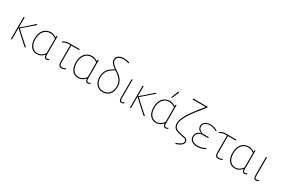

<svg xmlns="http://www.w3.org/2000/svg" viewBox="105 -1973 4982 3396"><g transform="rotate(30 2596.0 -274.5)"><path d="M101 0V-449L121 -453V-244L321 -418L355 -452H387L144 -241Q206 -179 403 -5V-1Q396 5 389 7L385 6Q380 1 273 -94.5Q166 -190 121 -237V0Z M630 5Q550 5 504 -54Q458 -113 458 -217Q458 -330 513 -394Q568 -458 666 -458Q722 -452 769 -420L773 -421V-449L793 -453V-74Q793 -17 827 -17Q850 -17 868 -32L874 -29L870 -11Q850 3 825 3Q777 3 773 -64H770Q711 5 630 5ZM478 -216Q478 -123 519.5 -69Q561 -15 632 -15Q715 -15 773 -97V-395Q714 -437 655 -437Q574 -437 526 -377Q478 -317 478 -216Z M1134 4Q1064 4 1064 -83V-432H1028Q971 -432 919 -398L915 -399L908 -410L909 -414Q962 -452 1028 -452H1244L1247 -448L1243 -432H1084V-84Q1084 -47 1096 -31.5Q1108 -16 1137 -16Q1169 -16 1206 -36L1212 -33L1208 -15Q1167 4 1134 4Z M1472 5Q1392 5 1346 -54Q1300 -113 1300 -217Q1300 -330 1355 -394Q1410 -458 1508 -458Q1564 -452 1611 -420L1615 -421V-449L1635 -453V-74Q1635 -17 1669 -17Q1692 -17 1710 -32L1716 -29L1712 -11Q1692 3 1667 3Q1619 3 1615 -64H1612Q1553 5 1472 5ZM1320 -216Q1320 -123 1361.5 -69Q1403 -15 1474 -15Q1557 -15 1615 -97V-395Q1556 -437 1497 -437Q1416 -437 1368 -377Q1320 -317 1320 -216Z M1792 -207Q1792 -289 1832.5 -347.5Q1873 -406 1961 -452L1962 -455Q1910 -492 1884 -522.5Q1858 -553 1858 -596Q1858 -646 1899.5 -675.5Q1941 -705 2009 -705Q2064 -705 2122 -686L2117 -667L2111 -666Q2058 -685 2009 -685Q1952 -685 1915 -660Q1878 -635 1878 -593Q1878 -557 1907.5 -526.5Q1937 -496 1978.5 -469Q2020 -442 2061.5 -410Q2103 -378 2132.5 -325.5Q2162 -273 2162 -205Q2162 -111 2110.5 -53Q2059 5 1975 5Q1891 5 1841.5 -52.5Q1792 -110 1792 -207ZM1812 -207Q1812 -119 1856 -67Q1900 -15 1975 -15Q2050 -15 2096 -67.5Q2142 -120 2142 -205Q2142 -250 2129 -286.5Q2116 -323 2089 -352.5Q2062 -382 2040.5 -399.5Q2019 -417 1981 -442Q1891 -396 1851.5 -340.5Q1812 -285 1812 -207Z M2357 3Q2306 3 2306 -65V-449L2326 -453V-66Q2326 -37 2334.5 -27Q2343 -17 2361 -17Q2378 -17 2404 -31L2409 -28L2405 -11Q2377 3 2357 3Z M2532 0V-449L2552 -453V-244L2752 -418L2786 -452H2818L2575 -241Q2637 -179 2834 -5V-1Q2827 5 2820 7L2816 6Q2811 1 2704 -94.5Q2597 -190 2552 -237V0Z M3131 -674 3136 -675 3149 -671 3151 -665Q3127 -605 3091 -521L3086 -520L3073 -526Q3097 -581 3131 -674ZM3061 5Q2981 5 2935 -54Q2889 -113 2889 -217Q2889 -330 2944 -394Q2999 -458 3097 -458Q3153 -452 3200 -420L3204 -421V-449L3224 -453V-74Q3224 -17 3258 -17Q3281 -17 3299 -32L3305 -29L3301 -11Q3281 3 3256 3Q3208 3 3204 -64H3201Q3142 5 3061 5ZM2909 -216Q2909 -123 2950.5 -69Q2992 -15 3063 -15Q3146 -15 3204 -97V-395Q3145 -437 3086 -437Q3005 -437 2957 -377Q2909 -317 2909 -216Z M3550 156 3543 140 3544 136Q3613 111 3642.5 87.5Q3672 64 3672 33Q3672 -5 3622 -15L3512 -39Q3445 -54 3415.5 -88Q3386 -122 3386 -183Q3386 -257 3455 -371Q3524 -485 3687 -680H3486L3421 -679L3417 -684L3421 -701L3493 -700H3675L3716 -701L3715 -683Q3545 -478 3475.5 -365.5Q3406 -253 3406 -184Q3406 -130 3432 -101Q3458 -72 3522 -58L3625 -35Q3692 -20 3692 33Q3692 71 3659.5 99Q3627 127 3550 156Z M3907 6Q3835 6 3790.5 -26Q3746 -58 3746 -118Q3746 -167 3773 -198Q3800 -229 3851 -238Q3767 -269 3767 -345Q3767 -395 3809.5 -426Q3852 -457 3914 -457Q3990 -457 4061 -417L4054 -401H4050Q3980 -438 3911 -438Q3857 -438 3822 -412.5Q3787 -387 3787 -344Q3787 -308 3811.5 -282Q3836 -256 3879 -245H3999L4002 -241L3999 -225H3894Q3834 -225 3799.5 -196Q3765 -167 3765 -120Q3765 -68 3804 -41.5Q3843 -15 3909 -15Q3986 -15 4060 -57L4065 -56L4064 -38Q3986 6 3907 6Z M4335 4Q4265 4 4265 -83V-432H4229Q4172 -432 4120 -398L4116 -399L4109 -410L4110 -414Q4163 -452 4229 -452H4445L4448 -448L4444 -432H4285V-84Q4285 -47 4297 -31.5Q4309 -16 4338 -16Q4370 -16 4407 -36L4413 -33L4409 -15Q4368 4 4335 4Z M4673 5Q4593 5 4547 -54Q4501 -113 4501 -217Q4501 -330 4556 -394Q4611 -458 4709 -458Q4765 -452 4812 -420L4816 -421V-449L4836 -453V-74Q4836 -17 4870 -17Q4893 -17 4911 -32L4917 -29L4913 -11Q4893 3 4868 3Q4820 3 4816 -64H4813Q4754 5 4673 5ZM4521 -216Q4521 -123 4562.5 -69Q4604 -15 4675 -15Q4758 -15 4816 -97V-395Q4757 -437 4698 -437Q4617 -437 4569 -377Q4521 -317 4521 -216Z M5103 3Q5052 3 5052 -65V-449L5072 -453V-66Q5072 -37 5080.5 -27Q5089 -17 5107 -17Q5124 -17 5150 -31L5155 -28L5151 -11Q5123 3 5103 3Z"/></g></svg>

Font: Alegreya Sans Thin
Style: Regular
Weight: 100
Designer: Juan Pablo del Peral
Foundry: Huerta Tipografica
Version: Version 2.007